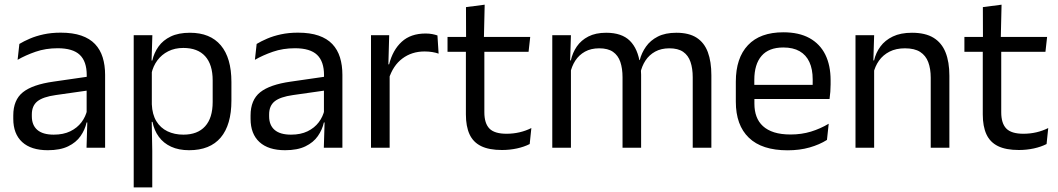

<svg xmlns="http://www.w3.org/2000/svg" viewBox="-20 -641 4592 833"><path d="M436 0H355.4L359 -118.6L355.9 -131.1V-286.5L356.3 -314.9Q356.3 -374.3 326.2 -403Q296 -431.7 230.4 -431.7Q178.2 -431.7 134.4 -416.5Q90.6 -401.3 56.4 -381.5L64 -450.4Q83.1 -462 109.4 -473.3Q135.7 -484.7 169.3 -492Q202.9 -499.3 243.3 -499.3Q295.8 -499.3 332.6 -486.6Q369.4 -473.9 392.2 -449.9Q415 -425.8 425.5 -392Q436 -358.1 436 -316.2ZM187.4 10.7Q114.9 10.7 76.3 -24.6Q37.6 -60 37.6 -125.7V-140Q37.6 -207.4 79.3 -240.7Q121 -274.1 212.2 -286.9L366.5 -309.2L370.9 -249.8L222 -228.6Q166.2 -220.7 142.2 -201.4Q118.1 -182 118.1 -144.5V-136.6Q118.1 -97.9 141.9 -77.4Q165.7 -56.8 213.1 -56.8Q254.9 -56.8 284.9 -71.4Q314.9 -86 333.4 -110.5Q352 -135.1 358.5 -165.2L371.2 -109.8H355.7Q348.6 -77.8 329.3 -50.3Q310.1 -22.8 275.5 -6.1Q240.9 10.7 187.4 10.7Z M800.5 10.7Q755.6 10.7 722.5 -4.5Q689.4 -19.7 669.1 -47.5Q648.7 -75.3 641.6 -112.3H614.8L638.7 -188.5Q640.5 -144.6 658.3 -115.3Q676.1 -86 706.5 -71.4Q736.9 -56.8 775.6 -56.8Q837.2 -56.8 869.9 -93Q902.7 -129.1 902.7 -198.7V-292Q902.7 -361 870.2 -397Q837.7 -433 775.3 -433Q738.7 -433 710 -418.6Q681.4 -404.2 662.8 -379.2Q644.2 -354.2 637.1 -321.8L617.1 -378.4H640.7Q648.4 -411.9 667.8 -439.2Q687.2 -466.5 720.8 -482.7Q754.4 -498.9 804 -498.9Q891.9 -498.9 938 -444.3Q984 -389.7 984 -285.4V-204.6Q984 -99.5 937.7 -44.4Q891.3 10.7 800.5 10.7ZM640.6 172H560.1V-488.2H641L637.4 -370.5L638.7 -345.7V-140L638.1 -123.4L640.6 13.3Z M1465.5 0H1384.9L1388.5 -118.6L1385.4 -131.1V-286.5L1385.8 -314.9Q1385.8 -374.3 1355.7 -403Q1325.5 -431.7 1259.9 -431.7Q1207.7 -431.7 1163.9 -416.5Q1120.1 -401.3 1085.9 -381.5L1093.5 -450.4Q1112.6 -462 1138.9 -473.3Q1165.2 -484.7 1198.8 -492Q1232.4 -499.3 1272.8 -499.3Q1325.3 -499.3 1362.1 -486.6Q1398.9 -473.9 1421.7 -449.9Q1444.5 -425.8 1455 -392Q1465.5 -358.1 1465.5 -316.2ZM1216.9 10.7Q1144.4 10.7 1105.8 -24.6Q1067.1 -60 1067.1 -125.7V-140Q1067.1 -207.4 1108.8 -240.7Q1150.5 -274.1 1241.7 -286.9L1396 -309.2L1400.4 -249.8L1251.5 -228.6Q1195.7 -220.7 1171.7 -201.4Q1147.6 -182 1147.6 -144.5V-136.6Q1147.6 -97.9 1171.4 -77.4Q1195.2 -56.8 1242.6 -56.8Q1284.4 -56.8 1314.4 -71.4Q1344.4 -86 1362.9 -110.5Q1381.5 -135.1 1388 -165.2L1400.7 -109.8H1385.2Q1378.1 -77.8 1358.8 -50.3Q1339.6 -22.8 1305 -6.1Q1270.4 10.7 1216.9 10.7Z M1666.7 -298.3 1648.2 -360.9 1668.2 -361.9Q1683.9 -424 1722.9 -459.8Q1761.9 -495.6 1826.4 -495.6Q1842.7 -495.6 1855.4 -493.1Q1868.1 -490.6 1877.9 -487.2L1882.9 -408.3Q1870.7 -412.7 1855.3 -415.2Q1839.9 -417.7 1821.7 -417.7Q1766.5 -417.7 1725.7 -387.1Q1685 -356.6 1666.7 -298.3ZM1670.5 0H1589.6V-488.2H1668.5L1664.5 -344L1670.5 -338Z M2157.9 9.8Q2101.5 9.8 2067.1 -7.2Q2032.7 -24.2 2017 -58.6Q2001.3 -93 2001.3 -144.6V-452.3H2081.4V-153.9Q2081.4 -105.9 2103.4 -83.3Q2125.4 -60.7 2177.6 -60.7Q2207 -60.7 2234.3 -67.1Q2261.6 -73.5 2285.3 -85.5L2278.1 -16.1Q2254.3 -3.9 2222.9 3Q2191.4 9.8 2157.9 9.8ZM2273.2 -416.2H1921.6V-480.8H2280.4ZM2079.4 -473.1H2002.1L2001.7 -610.1L2082.8 -620.7Z M3066.3 0H2985.4V-305.7Q2985.4 -344.2 2975.7 -372.4Q2966.1 -400.7 2943.9 -416.1Q2921.7 -431.4 2884.1 -431.4Q2848.6 -431.4 2822.5 -417.1Q2796.4 -402.7 2780.4 -378.3Q2764.4 -353.9 2758 -322.9L2745.5 -380.5H2755.6Q2763.6 -411.8 2782.7 -438.8Q2801.7 -465.9 2834.1 -482.4Q2866.4 -498.9 2914.5 -498.9Q2968.9 -498.9 3002.2 -477.5Q3035.6 -456 3051 -414.7Q3066.3 -373.5 3066.3 -314.5ZM2457 0H2376.1V-488.2H2457L2453.4 -370.8L2457 -366.1ZM2761.5 0H2680.9V-305.6Q2680.9 -344.1 2671.3 -372.4Q2661.6 -400.7 2639.5 -416.1Q2617.4 -431.4 2579.8 -431.4Q2544 -431.4 2518 -417Q2491.9 -402.5 2475.9 -377.8Q2460 -353 2453.5 -321.5L2438.7 -378.9H2456.7Q2463.9 -412.1 2482.5 -439.3Q2501.2 -466.5 2532.7 -482.7Q2564.3 -498.9 2609.9 -498.9Q2677.6 -498.9 2712.7 -464.1Q2747.9 -429.2 2757 -361.9Q2759.3 -352 2760.4 -340.3Q2761.5 -328.6 2761.5 -317.1Z M3397.1 11.1Q3285.6 11.1 3229 -43.4Q3172.4 -97.8 3172.4 -199.7V-286.6Q3172.4 -389.4 3225.1 -445.1Q3277.7 -500.9 3378.5 -500.9Q3446.4 -500.9 3492.1 -475.7Q3537.7 -450.4 3560.7 -403.9Q3583.6 -357.4 3583.6 -293V-274.8Q3583.6 -259.1 3582.4 -243Q3581.2 -226.9 3579 -211.4H3504.7Q3505.5 -235.6 3505.7 -257.1Q3505.9 -278.6 3505.9 -296.4Q3505.9 -341 3491.6 -371.8Q3477.4 -402.6 3449.2 -418.8Q3420.9 -435 3378.5 -435Q3315.4 -435 3284 -398.5Q3252.6 -362.1 3252.6 -294.1V-247.4L3253 -237.5V-190.8Q3253 -160.4 3262 -135.9Q3271 -111.3 3290.1 -93.8Q3309.3 -76.2 3339 -66.8Q3368.8 -57.5 3410.2 -57.5Q3457.3 -57.5 3498.3 -70Q3539.3 -82.6 3575.4 -104.2L3567.8 -34Q3535.6 -13.5 3492.4 -1.2Q3449.3 11.1 3397.1 11.1ZM3561.9 -211.4H3215.1V-272.7H3561.9Z M4098.9 0H4018V-303.7Q4018 -343 4007.2 -371.5Q3996.5 -399.9 3972.2 -415.7Q3947.8 -431.4 3906.1 -431.4Q3867.6 -431.4 3839.3 -417Q3811 -402.5 3793.5 -377.8Q3776 -353 3769 -321.5L3754.5 -378.9H3772.2Q3779.8 -412.1 3799.8 -439.3Q3819.8 -466.5 3853.6 -482.7Q3887.4 -498.9 3936.5 -498.9Q3994.7 -498.9 4030.2 -477.1Q4065.8 -455.2 4082.3 -413.8Q4098.9 -372.3 4098.9 -312.6ZM3772.5 0H3691.6V-488.2H3772.5L3768.9 -371.1L3772.5 -366.3Z M4400.4 9.8Q4344 9.8 4309.6 -7.2Q4275.2 -24.2 4259.5 -58.6Q4243.8 -93 4243.8 -144.6V-452.3H4323.9V-153.9Q4323.9 -105.9 4345.9 -83.3Q4367.9 -60.7 4420.1 -60.7Q4449.5 -60.7 4476.8 -67.1Q4504.1 -73.5 4527.8 -85.5L4520.6 -16.1Q4496.8 -3.9 4465.4 3Q4433.9 9.8 4400.4 9.8ZM4515.7 -416.2H4164.1V-480.8H4522.9ZM4321.9 -473.1H4244.6L4244.2 -610.1L4325.3 -620.7Z"/></svg>

Font: Anek Kannada Medium
Style: Regular
Weight: 500
Designer: Vaishnavi Murthy, Maithili Shingre (Kannada) & Yesha Goshar (Latin)
Foundry: Ek Type
Version: Version 1.003